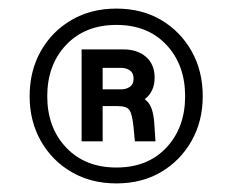

<svg xmlns="http://www.w3.org/2000/svg" viewBox="-20 -732 541 447"><path d="M251 -305Q192 -305 146.5 -331.5Q101 -358 75 -404Q49 -450 49 -508Q49 -567 75 -613Q101 -659 146.5 -685.5Q192 -712 251 -712Q310 -712 355 -685.5Q400 -659 426 -613Q452 -567 452 -508Q452 -450 426 -404Q400 -358 355 -331.5Q310 -305 251 -305ZM251 -342Q324 -342 367.5 -388.5Q411 -435 411 -508Q411 -581 367.5 -627.5Q324 -674 251 -674Q178 -674 134 -627.5Q90 -581 90 -508Q90 -435 134 -388.5Q178 -342 251 -342ZM170 -403V-617H267Q300 -617 320 -599.5Q340 -582 340 -551Q340 -519 317 -501Q329 -492 333.5 -477.5Q338 -463 339 -447L342 -403H294L291 -435Q288 -466 281.5 -475.5Q275 -485 254 -485H219V-403ZM219 -524H262Q274 -524 282.5 -530Q291 -536 291 -549Q291 -562 282.5 -568Q274 -574 262 -574H219Z"/></svg>

Font: Host Grotesk Light
Style: Regular
Weight: 400
Version: Version 1.003